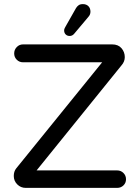

<svg xmlns="http://www.w3.org/2000/svg" viewBox="-20 -914 678 934"><path d="M105 0Q81 0 64 -17Q47 -34 47 -58Q47 -80 59 -95L477 -611H92Q74 -611 61.5 -623.5Q49 -636 49 -654Q49 -672 61.5 -685Q74 -698 92 -698H526Q555 -698 571 -679.5Q587 -661 587 -636Q587 -614 571 -596L158 -85H550Q568 -85 580.5 -72.5Q593 -60 593 -42Q593 -24 580.5 -12Q568 0 550 0ZM319 -739Q307 -739 299.5 -746.5Q292 -754 292 -766Q292 -772 295 -777.5Q298 -783 299 -785L350 -875Q355 -883 362.5 -888.5Q370 -894 383 -894Q400 -894 410 -884Q420 -874 420 -857Q420 -843 410 -832L341 -750Q332 -739 319 -739Z"/></svg>

Font: Varela Round
Style: Regular
Weight: 400
Designer: Joe Prince, Avraham Cornfeld
Foundry: Joe Prince, Avraham Cornfeld
Version: Version 3.010; ttfautohint (v1.8.4.7-5d5b)